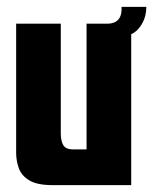

<svg xmlns="http://www.w3.org/2000/svg" viewBox="-20 -539 446 559"><path d="M133 0Q88 0 65 -14Q42 -28 34.5 -50Q27 -72 27 -94V-470H157V-151Q157 -128 164.5 -116Q172 -104 193 -104H232V-470H362V0ZM299 -428 293 -470Q313 -470 324 -481.5Q335 -493 334 -519H406Q406 -482 383 -455Q360 -428 299 -428Z"/></svg>

Font: Smooch Sans Thin ExtraBold
Style: Regular
Weight: 800
Version: Version 1.010